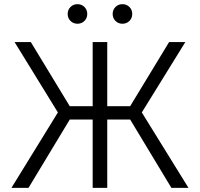

<svg xmlns="http://www.w3.org/2000/svg" viewBox="-20 -902 960 922"><path d="M258 -362 50 -700H128L315 -392H425V-700H495V-392H605L792 -700H870L661 -362L885 0H803L605 -328H495V0H425V-328H315L117 0H35ZM352 -788Q332 -788 318.5 -801.5Q305 -815 305 -835Q305 -855 318.5 -868.5Q332 -882 352 -882Q372 -882 385.5 -868.5Q399 -855 399 -835Q399 -815 385.5 -801.5Q372 -788 352 -788ZM568 -788Q548 -788 534.5 -801.5Q521 -815 521 -835Q521 -855 534.5 -868.5Q548 -882 568 -882Q588 -882 601.5 -868.5Q615 -855 615 -835Q615 -815 601.5 -801.5Q588 -788 568 -788Z"/></svg>

Font: PT Root UI
Style: Regular
Weight: 400
Designer: Vitaly Kuzmin
Foundry: ParaType Ltd.
Version: Version 2.001G